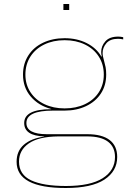

<svg xmlns="http://www.w3.org/2000/svg" viewBox="-20 -724 660 960"><path d="M596 -538V-527Q583 -530 570 -530Q531 -530 512 -508Q493 -486 493 -459Q493 -444 500 -421Q505 -403 508 -388Q511 -373 511 -351Q511 -297 484.5 -256.5Q458 -216 410.5 -193.5Q363 -171 303 -171H245Q112 -171 112 -109Q112 -53 215 -53H416Q490 -53 528 -24Q566 5 566 61Q566 132 502 174Q438 216 309 216Q63 216 63 85Q63 31 99.5 -0.5Q136 -32 201 -41V-42Q101 -45 101 -109Q101 -178 236 -178V-179Q172 -196 133.5 -241.5Q95 -287 95 -351Q95 -405 121.5 -446.5Q148 -488 195.5 -510.5Q243 -533 303 -533Q365 -533 413.5 -508.5Q462 -484 487 -441L489 -442Q486 -453 486 -464Q486 -494 507 -517.5Q528 -541 571 -541Q583 -541 596 -538ZM499 -351Q499 -402 474 -441Q449 -480 404.5 -501.5Q360 -523 303 -523Q246 -523 201.5 -501.5Q157 -480 132 -441Q107 -402 107 -351Q107 -301 132.5 -262.5Q158 -224 202.5 -203Q247 -182 303 -182Q360 -182 404.5 -203Q449 -224 474 -262.5Q499 -301 499 -351ZM271 -42Q173 -41 124 -7Q75 27 75 84Q75 149 135.5 177.5Q196 206 310 206Q432 206 493.5 167Q555 128 555 61Q555 11 520 -15.5Q485 -42 416 -42ZM326 -704V-674H297V-704Z"/></svg>

Font: Hepta Slab Thin
Style: Regular
Weight: 250
Designer: Michael LaGattuta
Foundry: Michael LaGattuta
Version: Version 1.100; ttfautohint (v1.8) -l 8 -r 50 -G 200 -x 14 -D